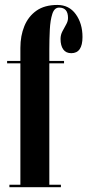

<svg xmlns="http://www.w3.org/2000/svg" viewBox="-20 -776 362 796"><path d="M19 0V-10H64.5V-513.5H9.5V-523.5H64.5V-577.5Q64.5 -627.5 81 -667.8Q97.5 -708 131.2 -731.8Q165 -755.5 218 -755.5Q266.5 -755.5 294.2 -717Q322 -678.5 322 -622.5Q322 -555.5 275.5 -555.5Q253.5 -555.5 242.2 -571.2Q231 -587 231 -614.5Q231 -631.5 238.8 -646.2Q246.5 -661 254.2 -674.5Q262 -688 262 -701.5Q262 -744.5 225 -744.5Q205.5 -744.5 197 -718.5Q188.5 -692.5 186.5 -652.8Q184.5 -613 184.5 -571V-523.5H245.5V-513.5H184.5V-10H232.5V0Z"/></svg>

Font: Imbue 100pt
Style: Bold
Weight: 700
Designer: Tyler Finck
Foundry: Etcetera Type Company
Version: Version 1.102; ttfautohint (v1.8.3)